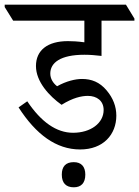

<svg xmlns="http://www.w3.org/2000/svg" viewBox="-59 -643 592 817"><path d="M282 -7C381 -7 436 -71 436 -151C436 -190 422 -226 395 -258C365 -294 330 -307 290 -307C262 -307 223 -298 184 -276C167 -289 155 -308 155 -330C155 -376 198 -410 300 -410C325 -410 347 -408 373 -405V-555H513V-564L477 -623H-39V-613L-3 -555H300V-463C270 -467 249 -468 230 -468C143 -468 94 -429 94 -362C94 -295 151 -234 203 -197C251 -227 288 -235 315 -235C353 -235 382 -214 382 -175C382 -119 327 -78 252 -78C181 -78 116 -124 57 -212L20 -186C94 -71 180 -7 282 -7ZM255 154C287 154 304 135 304 100C304 66 287 47 255 47C221 47 204 65 204 100C204 136 222 154 255 154Z"/></svg>

Font: Noto Serif Devanagari SemiCondensed
Style: Regular
Weight: 400
Width: 4
Designer: Universal Thirst, Indian Type Foundry and the Monotype Design Team
Foundry: Monotype Imaging Inc.
Version: Version 2.004